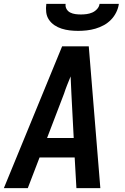

<svg xmlns="http://www.w3.org/2000/svg" viewBox="-26 -975 646 995"><path d="M-6 0 296 -735H434L494 0H370L361 -159H179L118 0ZM356 -260 344 -490Q343 -512 342 -534.5Q341 -557 340 -579Q331 -557 322 -534.5Q313 -512 306 -490L218 -260ZM379 -815Q357 -815 335.5 -817.5Q314 -820 293.5 -826.5Q273 -833 256 -844.5Q239 -856 227.5 -873Q216 -890 213.5 -911.5Q211 -933 214 -955H314Q312 -940 319 -928Q326 -916 338 -910Q350 -904 364 -902Q378 -900 393 -900Q408 -900 423 -902Q438 -904 452 -910Q466 -916 477 -928Q488 -940 490 -955H590Q587 -933 576.5 -911.5Q566 -890 549.5 -873Q533 -856 512 -844.5Q491 -833 468.5 -826.5Q446 -820 423.5 -817.5Q401 -815 379 -815Z"/></svg>

Font: Iosevka Extended Oblique
Style: Bold
Weight: 700
Width: 7
Italic angle: -9°
Monospace: yes
Designer: Belleve Invis
Foundry: Belleve Invis
Version: Version 32.5.0; ttfautohint (v1.8.4)